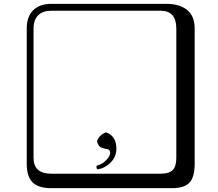

<svg xmlns="http://www.w3.org/2000/svg" viewBox="-20 -774 1140 1006"><path d="M488.8 -32.2V-36.1Q501 -66.9 533.2 -80.1H537.1Q590.3 -60.1 589.8 5.9Q589.8 46.9 560.3 76.9Q530.8 106.9 491.2 113.8Q482.4 106.9 486.8 94.2Q516.6 86.4 536.9 64.7Q557.1 43 557.1 27.8Q557.1 5.9 533.2 5.9Q513.2 2 503.4 -5.6Q493.7 -13.2 488.8 -32.2ZM249 -717.8Q204.1 -717.8 179.9 -693.8Q155.8 -669.9 155.8 -625V53.2Q155.8 136.2 249 136.2H820.8Q865.7 136.2 884.8 117.2Q903.8 98.1 903.8 53.2V-625Q903.8 -717.8 820.8 -717.8ZM1000 84Q1000 152.8 973.4 182.4Q946.8 211.9 880.9 211.9H249Q181.2 211.9 150.6 181.4Q120.1 150.9 120.1 84V-625Q120.1 -687 154.1 -720.5Q188 -753.9 249 -753.9H851.1Q920.9 -753.9 960.4 -721.9Q1000 -689.9 1000 -625Z"/></svg>

Font: Linux Biolinum Keyboard O
Style: Regular
Weight: 700
Designer: Philipp H. Poll
Foundry: Philipp H. Poll
Version: Version 0.6.1